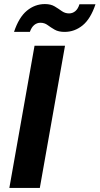

<svg xmlns="http://www.w3.org/2000/svg" viewBox="-20 -925 490 945"><path d="M26 0 150 -700H300L176 0ZM49 -768Q73 -840 112.5 -872.5Q152 -905 201 -905Q230 -905 249 -893.5Q268 -882 284 -870.5Q300 -859 320 -859Q337 -859 350.5 -870Q364 -881 371 -904H450Q426 -832 386.5 -800Q347 -768 298 -768Q268 -768 249 -779Q230 -790 214.5 -801.5Q199 -813 179 -813Q162 -813 148.5 -802Q135 -791 127 -768Z"/></svg>

Font: DM Sans 10pt Black
Style: Italic
Weight: 900
Italic angle: -10°
Version: Version 4.004;gftools[0.9.30]